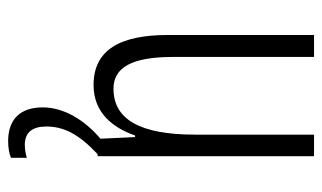

<svg xmlns="http://www.w3.org/2000/svg" viewBox="-180 -392 792 472"><g transform="rotate(90 216.0 -156.0)"><path d="M291 126C291 83 310 46 359 0H364V-532H311V-240C311 -103 273 -39 198 -39C146 -39 120 -84 120 -185V-532H66V-173C66 -56 102 10 189 10C257 10 294 -37 313 -92H317L321 -7C275 32 244 83 244 135C244 190 273 220 327 220C344 220 359 217 368 213V174C362 176 349 179 336 179C306 179 291 161 291 126Z"/></g></svg>

Font: Noto Sans Arabic ExtCond Light
Style: Regular
Weight: 300
Width: 2
Designer: Monotype Design Team, Nadine Chahine, Nizar Qandah and Khaled Hosny
Foundry: Monotype Imaging Inc.
Version: Version 2.012